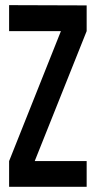

<svg xmlns="http://www.w3.org/2000/svg" viewBox="-20 -720 369 740"><path d="M15.1 -700.2V-600.1H214.8L15.1 -99.1V0H314V-99.1H113.8L314 -600.1V-699.2Z"/></svg>

Font: OSP-DIN
Style: DIN
Weight: 500
Width: 3
Version: Version 001.000